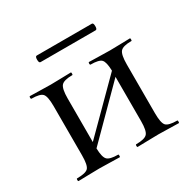

<svg xmlns="http://www.w3.org/2000/svg" viewBox="-120 -634 760 757"><g transform="rotate(-30 259.5 -255.5)"><path d="M136 -481Q129 -481 129 -496Q129 -511 136 -511H387Q394 -511 394 -496Q394 -481 387 -481ZM488 -12Q490 -12 490 -6Q490 0 488 0Q476 0 444.5 -1Q413 -2 396 -2Q377 -2 344.5 -1Q312 0 301 0Q298 0 298 -6Q298 -12 301 -12Q340 -12 351.5 -25Q363 -38 363 -81V-283L157 -76Q158 -36 169.5 -24Q181 -12 219 -12Q221 -12 221 -6Q221 0 219 0Q207 0 175.5 -1Q144 -2 127 -2Q108 -2 76 -1Q44 0 32 0Q29 0 29 -6Q29 -12 32 -12Q72 -12 83 -24.5Q94 -37 94 -81V-305Q94 -349 83 -361.5Q72 -374 33 -374Q30 -374 30 -380Q30 -386 33 -386Q45 -386 76.5 -385Q108 -384 127 -384Q144 -384 176 -385Q208 -386 219 -386Q221 -386 221 -380Q221 -374 219 -374Q180 -374 168.5 -360.5Q157 -347 157 -303V-105L363 -311Q362 -351 351 -362.5Q340 -374 302 -374Q299 -374 299 -380Q299 -386 302 -386Q314 -386 345.5 -385Q377 -384 396 -384Q414 -384 445 -385Q476 -386 488 -386Q490 -386 490 -380Q490 -374 488 -374Q449 -374 437.5 -360.5Q426 -347 426 -303V-81Q426 -37 437 -24.5Q448 -12 488 -12Z"/></g></svg>

Font: Cormorant Garamond Book
Style: Regular
Weight: 500
Designer: Christian Thalmann (Catharsis Fonts)
Version: Version 1.000;PS 002.000;hotconv 1.0.88;makeotf.lib2.5.64775